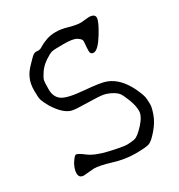

<svg xmlns="http://www.w3.org/2000/svg" viewBox="-165 -793 852 913"><g transform="rotate(-30 261.0 -336.0)"><path d="M381.8 -504.9Q364.3 -504.9 364.3 -523.4Q364.3 -542 366.2 -559.6Q367.2 -568.4 367.2 -574.2Q367.2 -580.1 366.2 -582Q364.3 -589.8 346.7 -601.1Q329.1 -612.3 277.3 -612.3Q225.6 -612.3 212.9 -609.4Q200.2 -606.4 173.3 -588.4Q146.5 -570.3 130.9 -547.4Q115.2 -524.4 111.8 -512.7Q108.4 -501 108.4 -460.4Q108.4 -419.9 135.3 -399.9Q162.1 -379.9 252.4 -372.6Q342.8 -365.2 368.2 -354.5Q428.7 -332 467.8 -252.9Q487.3 -211.9 489.3 -193.4Q491.2 -174.8 491.2 -157.7Q491.2 -140.6 479 -106.4Q466.8 -72.3 437 -37.6Q407.2 -2.9 389.6 3.4Q372.1 9.8 314.5 9.8Q256.8 9.8 196.8 -8.8Q136.7 -27.3 105.5 -27.3L49.8 -22.5Q23.4 -22.5 23.4 -48.8Q23.4 -49.8 23.4 -50.8Q23.4 -68.4 37.1 -95.7Q53.7 -122.1 62.5 -127Q63.5 -127 65.4 -127.9Q77.1 -127.9 105.5 -105.5Q138.7 -79.1 208.5 -63Q278.3 -46.9 299.8 -46.9Q321.3 -46.9 341.3 -50.8Q361.3 -54.7 395.5 -92.3Q429.7 -129.9 429.7 -158.2Q429.7 -186.5 416 -222.2Q402.3 -257.8 392.6 -270.5Q382.8 -283.2 360.8 -294.4Q338.9 -305.7 318.4 -309.1Q297.9 -312.5 234.9 -313.5Q171.9 -314.5 155.3 -318.4Q113.3 -327.1 71.3 -393.6Q53.7 -425.8 49.8 -438.5Q45.9 -451.2 45.9 -489.3Q45.9 -527.3 57.6 -553.7Q68.4 -580.1 95.7 -607.4Q124 -637.7 132.8 -642.6Q139.6 -646.5 148.4 -646.5Q149.4 -645.5 154.3 -645.5Q154.3 -645.5 159.2 -645.5Q169.9 -645.5 182.6 -654.3Q198.2 -664.1 221.7 -672.4Q245.1 -680.7 273.9 -680.7Q302.7 -680.7 339.8 -669.9Q377 -659.2 400.4 -659.2L444.3 -663.1Q477.5 -663.1 477.5 -642.1Q477.5 -621.1 441.4 -563Q405.3 -504.9 381.8 -504.9Z"/></g></svg>

Font: Drukaatie burti
Style: Light
Weight: 300
Version: Version 0.14